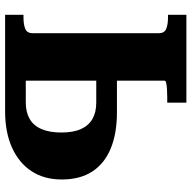

<svg xmlns="http://www.w3.org/2000/svg" viewBox="-19 -731 750 752"><g transform="rotate(90 356.0 -355.0)"><path d="M416 0H38V-72H49Q76 -72 93 -79Q110 -86 110 -108V-602Q110 -624 93 -631Q76 -638 49 -638H38V-710H382V-635H359Q343 -635 329 -634Q315 -633 305.5 -631Q296 -629 296 -625V-81H381Q419 -81 445.5 -96Q472 -111 485.5 -142.5Q499 -174 499 -220Q499 -267 485.5 -297Q472 -327 446 -342Q420 -357 382 -357H266V-438H420Q503 -438 562 -413.5Q621 -389 652 -341Q683 -293 683 -222Q683 -153 650.5 -103.5Q618 -54 558 -27Q498 0 416 0Z"/></g></svg>

Font: Roboto Serif
Style: Bold
Weight: 700
Designer: Greg Gazdowicz
Foundry: Commercial Type
Version: Version 1.008